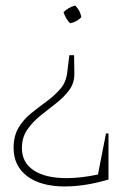

<svg xmlns="http://www.w3.org/2000/svg" viewBox="-20 -499 451 692"><path d="M233 -415Q218 -429 209 -455Q225 -472 251 -479Q270 -460 273 -437Q257 -420 233 -415ZM214 173Q127 173 78 136Q29 99 29 34Q29 -9 47 -39Q65 -69 92.5 -91Q120 -113 148 -133.5Q176 -154 197 -178Q218 -202 222 -236L230 -300H247L248 -236Q249 -201 230 -175Q211 -149 182.5 -127Q154 -105 126 -82.5Q98 -60 78.5 -32Q59 -4 59 35Q59 87 101.5 115Q144 143 220 143Q271 143 333 130L362 -18H371V148Q331 160 291 166.5Q251 173 214 173Z"/></svg>

Font: Piazzolla SC Thin
Style: Regular
Weight: 100
Designer: Juan Pablo del Peral
Foundry: Huerta Tipografica
Version: Version 1.330